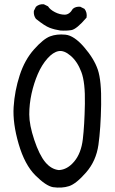

<svg xmlns="http://www.w3.org/2000/svg" viewBox="-20 -852 540 900"><path d="M228.5 25.4Q195.3 19.5 145.5 -30.3Q95.7 -80.1 67.4 -177.2Q39.1 -274.4 43.9 -350.6Q48.8 -426.8 72.3 -499Q95.7 -571.3 139.6 -620.6Q183.6 -669.9 214.8 -681.6Q246.1 -693.4 286.6 -689.5Q327.1 -685.5 374 -631.3Q420.9 -577.1 438.5 -525.4Q456.1 -473.6 454.1 -361.3Q452.1 -249 441.4 -173.3Q430.7 -97.7 383.8 -43.9Q336.9 9.8 303.7 20.5Q270.5 31.2 228.5 25.4ZM255.9 -54.7Q295.9 -56.6 328.1 -95.2Q360.4 -133.8 368.2 -199.2Q376 -264.6 377.9 -365.2Q379.9 -465.8 361.3 -514.6Q342.8 -563.5 311.5 -590.3Q280.3 -617.2 254.4 -612.3Q228.5 -607.4 202.1 -577.6Q175.8 -547.9 157.2 -504.9Q138.7 -461.9 127.9 -413.1Q117.2 -364.3 117.2 -315.4Q117.2 -266.6 140.6 -196.3Q164.1 -126 191.9 -92.3Q219.7 -58.6 255.9 -54.7ZM262.7 -709Q236.3 -712.9 212.9 -721.7Q189.5 -730.5 148.4 -763.7Q136.7 -779.3 138.7 -800.8L148.4 -820.3Q164.1 -834 185.5 -832L205.1 -822.3Q214.8 -806.6 237.8 -794.9Q260.7 -783.2 283.2 -783.2Q305.7 -783.2 321.3 -810.5Q335 -822.3 356.4 -820.3L376 -810.5Q389.6 -793 385.7 -769.5Q338.9 -714.8 314.5 -710.9Q290 -707 262.7 -709Z"/></svg>

Font: JasonHandwriting4
Style: Regular
Weight: 400
Version: Version 1.01.21